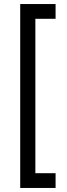

<svg xmlns="http://www.w3.org/2000/svg" viewBox="-20 -730 330 950"><path d="M80 200V-710H255V-637H155V127H255V200Z"/></svg>

Font: Fustat
Style: Regular
Weight: 400
Designer: Mohamed Gaber, Khaled Hosny, Laura Garcia Mut
Foundry: Kief Type Foundry, Alif Type Foundry, Hard Type Foundry
Version: Version 1.007